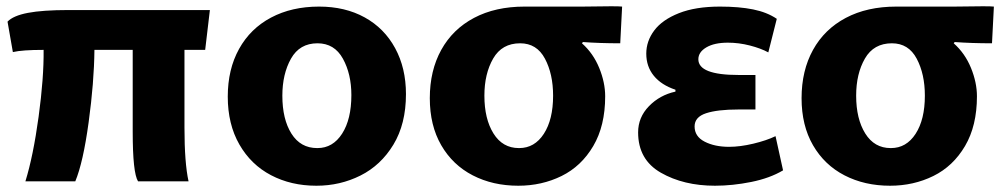

<svg xmlns="http://www.w3.org/2000/svg" viewBox="-20 -528 3200 612"><path d="M568 -121Q568 -9 581 50H420Q403 23 403 -108V-369H281Q280 -266 262.5 -138Q245 -10 220 50H61Q86 -31 103 -155.5Q120 -280 119 -369Q51 -369 21 -362L4 -459Q22 -478 69 -487Q116 -496 199 -496H649L634 -369H568Z M988 64Q908 64 844 30.5Q780 -3 743 -67.5Q706 -132 706 -220Q706 -307 742 -372Q778 -437 844 -472Q910 -507 997 -507Q1080 -507 1142.5 -472.5Q1205 -438 1239.5 -374.5Q1274 -311 1274 -228Q1274 -133 1234 -67Q1194 -1 1129 31.5Q1064 64 989 64ZM992 -56Q1041 -56 1070.5 -102Q1100 -148 1100 -225Q1100 -292 1073 -341Q1046 -390 992 -390Q935 -390 907.5 -341Q880 -292 880 -223Q880 -148 909 -102Q938 -56 991 -56Z M1835 -390Q1871 -358 1890 -311.5Q1909 -265 1909 -221Q1909 -127 1871 -62.5Q1833 2 1770 33Q1707 64 1632 64Q1551 64 1487 31Q1423 -2 1386.5 -65Q1350 -128 1350 -215Q1350 -303 1386.5 -369Q1423 -435 1491 -471Q1559 -507 1652 -507H1838L1928 -508Q1955 -508 1963 -507L1957 -390Q1892 -390 1838 -394ZM1635 -56Q1684 -56 1713.5 -101.5Q1743 -147 1743 -223Q1743 -292 1717 -341Q1691 -390 1638 -390Q1580 -390 1552 -341.5Q1524 -293 1524 -223Q1524 -149 1553 -102.5Q1582 -56 1634 -56Z M2133 -242Q2088 -257 2064 -286.5Q2040 -316 2040 -357Q2040 -397 2065.5 -431Q2091 -465 2144 -486Q2197 -507 2275 -507Q2336 -507 2380.5 -498Q2425 -489 2456 -468L2429 -361Q2405 -374 2370 -383Q2335 -392 2300 -392Q2257 -392 2231.5 -377Q2206 -362 2206 -339Q2206 -289 2334 -289H2388V-179H2333Q2267 -179 2230.5 -167Q2194 -155 2194 -125Q2194 -93 2226 -76.5Q2258 -60 2304 -60Q2339 -60 2381 -70Q2423 -80 2452 -94L2476 15Q2434 40 2374.5 52Q2315 64 2259 64Q2159 64 2086.5 22.5Q2014 -19 2014 -106Q2014 -154 2048.5 -189.5Q2083 -225 2133 -236Z M3020 -390Q3056 -358 3075 -311.5Q3094 -265 3094 -221Q3094 -127 3056 -62.5Q3018 2 2955 33Q2892 64 2817 64Q2736 64 2672 31Q2608 -2 2571.5 -65Q2535 -128 2535 -215Q2535 -303 2571.5 -369Q2608 -435 2676 -471Q2744 -507 2837 -507H3023L3113 -508Q3140 -508 3148 -507L3142 -390Q3077 -390 3023 -394ZM2820 -56Q2869 -56 2898.5 -101.5Q2928 -147 2928 -223Q2928 -292 2902 -341Q2876 -390 2823 -390Q2765 -390 2737 -341.5Q2709 -293 2709 -223Q2709 -149 2738 -102.5Q2767 -56 2819 -56Z"/></svg>

Font: BM Euljiro oraeorae
Style: Regular
Weight: 400
Designer: Bongjin Kim; Bomjun Kim; Myungsoo Han; Hyesun Chae; Mikyoung Jeong; Wujin Sim; Minjae Kang; Suwha Jang;
Foundry: Sandoll Inc.
Version: Version 1.000;hotconv 1.0.109;makeexe 2.5.65596